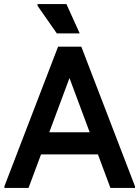

<svg xmlns="http://www.w3.org/2000/svg" viewBox="-20 -931 690 951"><path d="M527 0 274 -679 267.7 -700H382.7L648.7 -8V0ZM1.7 0V-8L267.7 -700H382.7L374.3 -679L121.3 0ZM119.7 -166.3 149.7 -276H510.7L540.7 -166.3ZM374.7 -765.7H261.3L165.7 -902.7V-910.7H309Z"/></svg>

Font: Fustat
Style: Regular
Weight: 400
Designer: Mohamed Gaber, Khaled Hosny, Laura Garcia Mut
Foundry: Kief Type Foundry, Alif Type Foundry, Hard Type Foundry
Version: Version 1.007